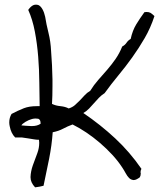

<svg xmlns="http://www.w3.org/2000/svg" viewBox="-20 -722 680 820"><path d="M639.6 -653.3Q623 -602.5 598.1 -559.6Q573.2 -516.6 544.9 -477.1Q516.6 -437.5 485.8 -400.4Q455.1 -363.3 426.8 -324.2Q413.1 -315.4 402.3 -304.2Q391.6 -293 381.3 -281.2Q371.1 -269.5 360.4 -258.3Q349.6 -247.1 335.9 -239.3Q409.2 -189.5 471.7 -131.3Q534.2 -73.2 584 -1Q580.1 5.9 580.1 14.6Q580.1 15.6 581.1 16.6V19.5Q581.1 28.3 577.1 35.2Q561.5 46.9 551.8 46.9H549.8Q539.1 45.9 531.2 38.1Q523.4 30.3 516.6 17.6Q509.8 4.9 502 -6.8Q483.4 -35.2 459 -61.5Q434.6 -87.9 406.7 -111.8Q378.9 -135.7 349.1 -155.8Q319.3 -175.8 290 -190.4Q268.6 -182.6 249.5 -172.4Q230.5 -162.1 205.1 -157.2Q201.2 -101.6 189.9 -44.4Q178.7 12.7 166 71.3Q157.2 73.2 148.9 75.2Q140.6 77.1 129.9 78.1Q110.4 57.6 110.4 35.2V33.2Q111.3 9.8 120.1 -15.6Q128.9 -41 139.6 -68.4Q147.5 -89.8 147.5 -112.3Q147.5 -118.2 146.5 -125Q135.7 -125 124.5 -127Q113.3 -128.9 100.6 -130.9Q87.9 -132.8 74.2 -134.8H44.9Q27.3 -152.3 21.5 -182.6Q19.5 -191.4 19.5 -199.2Q19.5 -218.8 29.3 -235.4Q54.7 -249 82 -259.8Q104.5 -268.6 136.7 -268.6H149.4Q148.4 -315.4 147.9 -370.1Q147.5 -424.8 143.1 -480Q138.7 -535.2 128.9 -586.9Q119.1 -638.7 100.6 -679.7Q111.3 -695.3 123 -700.2Q127.9 -702.1 133.8 -702.1Q138.7 -702.1 144.5 -700.2Q154.3 -695.3 161.6 -682.1Q168.9 -668.9 172.9 -650.4Q177.7 -619.1 187 -582Q196.3 -544.9 198.2 -503.9Q203.1 -443.4 204.1 -382.8V-353.5Q204.1 -311.5 202.1 -278.3Q217.8 -270.5 238.3 -268.6Q258.8 -266.6 273.4 -258.8Q289.1 -263.7 300.3 -273.4Q311.5 -283.2 321.8 -293.9Q332 -304.7 341.8 -315.4Q351.6 -326.2 365.2 -334Q380.9 -359.4 399.9 -380.9Q418.9 -402.3 438 -424.3Q457 -446.3 473.6 -470.2Q490.2 -494.1 502 -523.4Q513.7 -529.3 520.5 -539.6Q527.3 -549.8 538.1 -555.7Q545.9 -591.8 562 -618.2Q578.1 -644.5 596.7 -669.9Q601.6 -670.9 605.5 -670.9Q616.2 -670.9 623 -667Q631.8 -661.1 639.6 -653.3ZM153.3 -193.4V-196.3Q153.3 -210.9 143.6 -214.8Q137.7 -215.8 131.8 -215.8Q125 -215.8 117.2 -213.9Q102.5 -210 88.9 -201.7Q75.2 -193.4 71.3 -186.5Q88.9 -184.6 113.3 -183.6H117.2Q138.7 -183.6 153.3 -193.4Z"/></svg>

Font: Crafty Girls
Style: Regular
Weight: 400
Designer: Crystal Kluge
Foundry: Font Diner, Inc DBA Tart Workshop
Version: Version 1.001